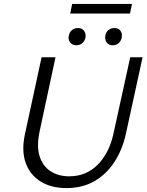

<svg xmlns="http://www.w3.org/2000/svg" viewBox="-20 -950 747 979"><path d="M319 9Q241 9 187 -24.5Q133 -58 111 -119.5Q89 -181 107 -265L192 -658H263L182 -280Q166 -206 181.5 -155Q197 -104 237 -77.5Q277 -51 333 -51Q419 -51 477.5 -109.5Q536 -168 558 -266L644 -658H707L622 -268Q604 -186 563 -123.5Q522 -61 461 -26Q400 9 319 9ZM369 -719Q356 -719 346 -726Q336 -733 332 -744Q328 -755 331 -768Q334 -786 347 -796.5Q360 -807 377 -807Q391 -807 400 -801Q409 -795 413.5 -784Q418 -773 416 -760Q413 -742 400 -730.5Q387 -719 369 -719ZM555 -719Q541 -719 531.5 -726Q522 -733 518.5 -744Q515 -755 517 -768Q520 -786 532.5 -796.5Q545 -807 563 -807Q577 -807 586 -801Q595 -795 599 -784Q603 -773 601 -760Q598 -742 585.5 -730.5Q573 -719 555 -719ZM338 -881 348 -930H653L643 -881Z"/></svg>

Font: Ysabeau
Style: Italic
Weight: 400
Italic angle: -12°
Designer: Christian Thalmann (Catharsis Fonts)
Version: Version 2.000;gftools[0.9.27.dev2+g8671c4b]